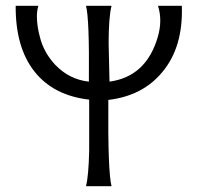

<svg xmlns="http://www.w3.org/2000/svg" viewBox="-20 -641 680 661"><path d="M524 -621H606Q611 -478 538 -392Q471 -311 353 -297Q351 -49 364 0H276Q285 -34 287 -122V-298Q164 -312 98.5 -395Q33 -478 34 -621H112Q107 -604 107 -585Q107 -552 117 -515Q130 -461 170 -418Q219 -367 286 -360Q288 -579 276 -621H364Q354 -582 354 -492L357 -360Q483 -377 523 -513Q540 -570 524 -621Z"/></svg>

Font: GFS Neohellenic Rg
Style: Regular
Weight: 400
Designer: Takis Katsoulidis and George D. Matthiopoulos
Foundry: Takis Katsoulidis and George D. Matthiopoulos
Version: Version 1.0